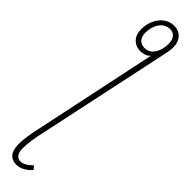

<svg xmlns="http://www.w3.org/2000/svg" viewBox="-352 -722 919 919"><g transform="rotate(45 107.5 -262.5)"><path d="M70 240C98 240 125 224 147 199L132 182C114 201 93 215 73 215C52 215 36 199 36 162C36 125 43 87 53 42L195 -625C199 -646 205 -670 205 -686C205 -735 178 -765 134 -765C74 -765 34 -706 34 -641C34 -594 63 -564 107 -564C126 -564 143 -570 157 -584L25 42C15 89 8 126 8 162C8 218 34 240 70 240ZM109 -589C78 -589 60 -610 60 -644C60 -694 87 -740 132 -740C162 -740 177 -717 177 -685C177 -639 156 -589 109 -589Z"/></g></svg>

Font: Noto Serif Condensed Thin
Style: Italic
Weight: 100
Width: 3
Italic angle: -12°
Designer: Monotype Design Team
Foundry: Monotype Imaging Inc.
Version: Version 2.013